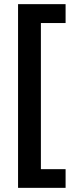

<svg xmlns="http://www.w3.org/2000/svg" viewBox="-20 -743 360 925"><path d="M296 162H67V-723H296V-632H177V72H296Z"/></svg>

Font: Noto Sans Khmer UI SemiCondensed SemiBold
Style: Regular
Weight: 600
Width: 4
Designer: Danh Hong and the Monotype Design Team
Foundry: Monotype Imaging Inc.
Version: Version 2.002; ttfautohint (v1.8.4.7-5d5b)